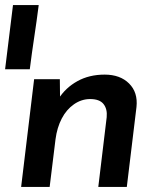

<svg xmlns="http://www.w3.org/2000/svg" viewBox="-31 -734 651 754"><path d="M121 -714Q113 -651 103.5 -588.5Q94 -526 86 -462H-11L20 -714ZM204 -423 205 -332 199 -346Q226 -389 272.5 -415Q319 -441 380 -441Q441 -441 476 -406Q511 -371 505 -314L467 0H355L388 -274Q391 -306 375.5 -325.5Q360 -345 323 -345Q289 -345 259.5 -324.5Q230 -304 211.5 -268.5Q193 -233 187 -187L164 0H52L103 -423Z"/></svg>

Font: Josefin Sans Thin SemiBold
Style: Italic
Weight: 600
Italic angle: -7°
Version: Version 2.000